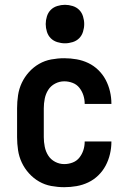

<svg xmlns="http://www.w3.org/2000/svg" viewBox="-20 -770 540 798"><path d="M247 8Q220 8 193 3Q166 -2 142.5 -15.5Q119 -29 100.5 -49.5Q82 -70 70.5 -94.5Q59 -119 55 -146Q51 -173 51 -200V-320Q51 -347 55 -374Q59 -401 70.5 -425.5Q82 -450 100.5 -470.5Q119 -491 142.5 -504.5Q166 -518 193 -523Q220 -528 247 -528Q273 -528 298.5 -523.5Q324 -519 347 -508Q370 -497 388.5 -479Q407 -461 419 -438.5Q431 -416 437 -390.5Q443 -365 443 -340V-338H332V-339Q332 -357 326.5 -374Q321 -391 310 -405Q299 -419 282 -425.5Q265 -432 247 -432Q227 -432 209 -422.5Q191 -413 180.5 -396.5Q170 -380 166 -360Q162 -340 162 -320V-200Q162 -180 166 -160Q170 -140 180.5 -123.5Q191 -107 209 -97.5Q227 -88 247 -88Q265 -88 282 -94.5Q299 -101 310 -115Q321 -129 326.5 -146Q332 -163 332 -181V-182H443V-180Q443 -155 437 -129.5Q431 -104 419 -81.5Q407 -59 388.5 -41Q370 -23 347 -12Q324 -1 298.5 3.5Q273 8 247 8ZM250 -590Q234 -590 218 -595Q202 -600 191 -611Q180 -622 175 -638Q170 -654 170 -670Q170 -686 175 -702Q180 -718 191 -729Q202 -740 218 -745Q234 -750 250 -750Q266 -750 282 -745Q298 -740 309 -729Q320 -718 325 -702Q330 -686 330 -670Q330 -654 325 -638Q320 -622 309 -611Q298 -600 282 -595Q266 -590 250 -590Z"/></svg>

Font: Iosevka SS18
Style: Bold
Weight: 700
Monospace: yes
Designer: Belleve Invis
Foundry: Belleve Invis
Version: Version 25.1.1; ttfautohint (v1.8.4)